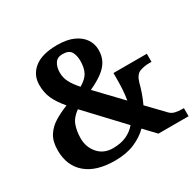

<svg xmlns="http://www.w3.org/2000/svg" viewBox="-157 -902 1115 1091"><g transform="rotate(-30 400.5 -357.0)"><path d="M301 10Q178 10 112.5 -46.5Q47 -103 47 -203Q47 -262 70.5 -298.5Q94 -335 133 -358.5Q172 -382 218 -400Q178 -447 160 -487Q142 -527 142 -577Q142 -643 192.5 -683.5Q243 -724 343 -724Q407 -724 449.5 -704.5Q492 -685 513 -653Q534 -621 534 -582Q534 -542 517.5 -511.5Q501 -481 467.5 -456Q434 -431 382 -407L531 -251Q537 -286 539 -320Q541 -354 541 -382V-426H760V-373H744Q710 -373 682 -362Q654 -351 641 -305Q634 -277 623 -245.5Q612 -214 597 -182L697 -78Q711 -63 731.5 -58Q752 -53 779 -53H788V0H590L521 -73Q484 -36 430 -13Q376 10 301 10ZM326 -57Q379 -57 416 -74.5Q453 -92 477 -121L263 -349Q221 -319 207.5 -281.5Q194 -244 194 -198Q194 -139 230 -98Q266 -57 326 -57ZM340 -452Q382 -476 397.5 -505.5Q413 -535 413 -581Q413 -616 399 -640Q385 -664 343 -664Q309 -664 293.5 -640Q278 -616 278 -580Q278 -546 293.5 -516.5Q309 -487 340 -452Z"/></g></svg>

Font: Noto Naskh Arabic
Style: Bold
Weight: 700
Designer: Monotype Design Team, David Williams, Mohamad Dakak and Nizar Qandah
Foundry: Monotype Imaging Inc.
Version: Version 2.016